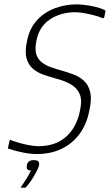

<svg xmlns="http://www.w3.org/2000/svg" viewBox="-20 -697 503 880"><path d="M17 -22 24 -53Q25 -57 27.5 -55.5Q30 -54 32 -54Q51 -47 72.5 -41Q94 -35 116 -31Q138 -27 156 -27Q234 -27 282.5 -70Q331 -113 346 -187Q358 -240 344 -268.5Q330 -297 302 -312Q274 -327 240 -336Q211 -344 182.5 -353.5Q154 -363 132.5 -380.5Q111 -398 102 -428.5Q93 -459 104 -510Q116 -569 150.5 -605.5Q185 -642 232.5 -659.5Q280 -677 332 -677Q344 -677 367 -674.5Q390 -672 415.5 -666Q441 -660 458 -652Q460 -651 462 -649Q464 -647 463 -644L458 -619Q457 -611 447 -615Q431 -622 407 -628Q383 -634 361 -637.5Q339 -641 326 -641Q259 -641 209.5 -608.5Q160 -576 147 -511Q139 -473 146 -449.5Q153 -426 171.5 -411.5Q190 -397 214.5 -388.5Q239 -380 264 -373Q293 -365 320 -354.5Q347 -344 367 -324.5Q387 -305 394 -272.5Q401 -240 389 -188Q377 -127 344.5 -83Q312 -39 262.5 -15Q213 9 148 9Q121 9 85 2Q49 -5 20 -15Q18 -15 17 -17Q16 -19 17 -22ZM159 61Q157 71 147.5 89Q138 107 125.5 126.5Q113 146 100 160Q97 163 96 163Q94 163 87 163Q80 163 75 163Q75 162 75 161.5Q75 161 79 156Q89 142 102 121Q115 100 122 84Q108 84 104.5 78Q101 72 103 61Q105 49 112.5 43Q120 37 135 37Q150 37 155.5 42.5Q161 48 159 61Z"/></svg>

Font: Glory Thin ExtraLight
Style: Italic
Weight: 250
Italic angle: -12°
Version: Version 1.011